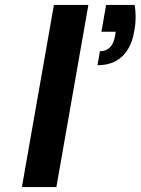

<svg xmlns="http://www.w3.org/2000/svg" viewBox="-20 -760 571 780"><path d="M339 -740 209 0H69L199 -740ZM527 -740Q531 -716 531 -692Q531 -661 525 -632Q514 -566 476 -530.5Q438 -495 376 -495L386 -552Q436 -552 447 -612L450 -631H392L411 -740Z"/></svg>

Font: Fz Poppins SemBd
Style: Italic
Weight: 600
Italic angle: -10°
Designer: Ninad Kale (Devanagari), Jonny Pinhorn (Latin)
Foundry: Indian Type Foundry
Version: Vit hóa bi Vntype.Com & FontZin.Com